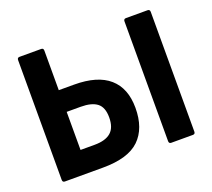

<svg xmlns="http://www.w3.org/2000/svg" viewBox="-113 -801 1048 948"><g transform="rotate(-20 411.0 -327.5)"><path d="M75 0Q63 0 63 -13V-642Q63 -655 75 -655H189Q201 -655 201 -642V-434H281Q404 -434 465.5 -380Q527 -326 527 -223Q527 -115 467.5 -57.5Q408 0 275 0ZM201 -120H275Q332 -120 360.5 -144.5Q389 -169 389 -223Q389 -276 360.5 -298Q332 -320 275 -320H201ZM634 0Q622 0 622 -13V-642Q622 -655 634 -655H748Q760 -655 760 -642V-13Q760 0 748 0Z"/></g></svg>

Font: Sofia Sans Semi Condensed ExtraBold
Style: Regular
Weight: 800
Designer: Botio Nikoltchev, Ani Petrova
Foundry: lettersoup
Version: Version 4.100